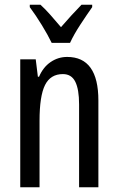

<svg xmlns="http://www.w3.org/2000/svg" viewBox="-20 -786 496 806"><path d="M262 -547Q393 -547 393 -364V0H312V-348Q312 -411 296 -443Q280 -475 244 -475Q192 -475 169 -429Q146 -383 146 -279V0H65V-537H130L139 -464H144Q161 -504 192.5 -525.5Q224 -547 262 -547ZM197 -606Q181 -639 156 -680Q131 -721 105 -756V-766H150Q169 -749 191.5 -723.5Q214 -698 236 -672Q262 -702 279.5 -721Q297 -740 322 -766H367V-756Q345 -725 317.5 -683Q290 -641 274 -606Z"/></svg>

Font: Noto Sans Lao ExtraCondensed
Style: Regular
Weight: 400
Width: 2
Designer: Monotype Design Team
Foundry: Monotype Imaging Inc.
Version: Version 2.003; ttfautohint (v1.8.4.7-5d5b)